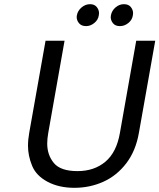

<svg xmlns="http://www.w3.org/2000/svg" viewBox="-20 -892 763 919"><path d="M392 -767Q370 -767 358.5 -780.5Q347 -794 347 -811Q347 -815 348 -819Q352 -841 370.5 -856.5Q389 -872 411 -872Q432 -872 443 -858.5Q454 -845 454 -829Q454 -824 453 -819Q450 -797 431.5 -782Q413 -767 392 -767ZM554 -767Q532 -767 521 -780.5Q510 -794 510 -810Q510 -815 511 -819Q515 -841 533 -856.5Q551 -872 573 -872Q595 -872 606 -858.5Q617 -845 617 -829Q617 -824 616 -819Q613 -797 594.5 -782Q576 -767 554 -767ZM289 -697 211 -256Q206 -228 206 -205Q206 -150 238 -111.5Q270 -73 351 -73Q431 -73 484.5 -118Q538 -163 554 -256L632 -697H723L645 -257Q630 -170 584.5 -110.5Q539 -51 474.5 -22Q410 7 336 7Q262 7 207.5 -22Q153 -51 133.5 -99Q114 -147 114 -194Q114 -224 120 -257L198 -697Z"/></svg>

Font: Fz Poppins
Style: Italic
Weight: 400
Italic angle: -10°
Designer: Ninad Kale (Devanagari), Jonny Pinhorn (Latin)
Foundry: Indian Type Foundry
Version: Vit hóa bi Vntype.Com & FontZin.Com